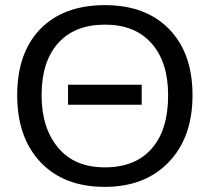

<svg xmlns="http://www.w3.org/2000/svg" viewBox="-20 -718 818 748"><path d="M388 10Q229 10 138 -86Q47 -182 47 -347Q47 -512 137 -605Q228 -698 389 -698Q548 -698 639 -604.5Q730 -511 730 -347Q730 -183 637.5 -86.5Q545 10 388 10ZM635 -347Q635 -476 570.5 -549Q506 -622 389 -622Q271 -622 206.5 -550Q142 -478 142 -347Q142 -219 207 -142Q271 -66 388 -66Q507 -66 571 -139Q635 -212 635 -347ZM245 -310V-388H532V-310Z"/></svg>

Font: Libra Sans
Style: Regular
Weight: 400
Foundry: Context Ltd
Version: Version 1.002